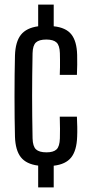

<svg xmlns="http://www.w3.org/2000/svg" viewBox="-20 -820 395 840"><path d="M147 0V-95.5Q95 -102 71.2 -132.2Q47.5 -162.5 45.5 -221.5Q44.5 -259 44 -304.8Q43.5 -350.5 43.5 -398.8Q43.5 -447 44 -493Q44.5 -539 45.5 -577.5Q47.5 -637.5 71.5 -667.8Q95.5 -698 147 -705V-800H215V-705Q268.5 -699.5 292.2 -669.5Q316 -639.5 317.5 -580Q318 -561 317.8 -537Q317.5 -513 316.5 -492.5H241.5Q242.5 -508 242.5 -525.8Q242.5 -543.5 242.5 -559.8Q242.5 -576 242 -587.5Q241 -621.5 227.2 -634.2Q213.5 -647 182.5 -647Q151 -647 137.2 -634.2Q123.5 -621.5 122.5 -587.5Q121.5 -536.5 121 -490.8Q120.5 -445 120.5 -400.8Q120.5 -356.5 121 -311Q121.5 -265.5 122.5 -214.5Q123.5 -179.5 137.5 -166.5Q151.5 -153.5 183.5 -153.5Q214 -153.5 227.5 -166.5Q241 -179.5 242 -214.5Q242.5 -233 242.5 -256.8Q242.5 -280.5 241.5 -309.5H316.5Q317.5 -289 318 -265Q318.5 -241 317.5 -221.5Q315.5 -161.5 291.5 -131.2Q267.5 -101 215 -95V0Z"/></svg>

Font: Big Shoulders Display Thin Medium
Style: Regular
Weight: 500
Version: Version 2.002